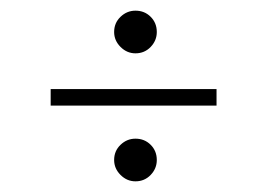

<svg xmlns="http://www.w3.org/2000/svg" viewBox="-20 -585 501 360"><path d="M194 -525Q194 -542 206 -553.5Q218 -565 234 -565Q251 -565 262.5 -553.5Q274 -542 274 -525Q274 -509 262.5 -497Q251 -485 234 -485Q218 -485 206 -497Q194 -509 194 -525ZM75 -418H386V-387H75ZM194 -285Q194 -302 206 -313.5Q218 -325 234 -325Q251 -325 262.5 -313.5Q274 -302 274 -285Q274 -269 262.5 -257Q251 -245 234 -245Q218 -245 206 -257Q194 -269 194 -285Z"/></svg>

Font: Poiret One
Style: Regular
Weight: 400
Designer: Denis Masharov (denis.masharov@gmail.com), Cyreal (Charset Expansion)
Foundry: Denis Masharov
Version: Version 1.101